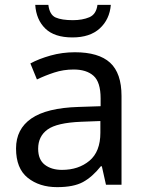

<svg xmlns="http://www.w3.org/2000/svg" viewBox="-20 -760 601 790"><path d="M288 -545Q386 -545 433 -502Q480 -459 480 -365V0H416L399 -76H395Q360 -32 321.5 -11Q283 10 215 10Q142 10 94 -28.5Q46 -67 46 -149Q46 -229 109 -272.5Q172 -316 303 -320L394 -323V-355Q394 -422 365 -448Q336 -474 283 -474Q241 -474 203 -461.5Q165 -449 132 -433L105 -499Q140 -518 188 -531.5Q236 -545 288 -545ZM314 -259Q214 -255 175.5 -227Q137 -199 137 -148Q137 -103 164.5 -82Q192 -61 235 -61Q303 -61 348 -98.5Q393 -136 393 -214V-262ZM436 -740Q431 -680 390.5 -643Q350 -606 278 -606Q204 -606 166.5 -642.5Q129 -679 125 -740H179Q184 -699 209 -688Q234 -677 280 -677Q319 -677 347.5 -689Q376 -701 381 -740Z"/></svg>

Font: Noto Sans Inscriptional Pahlavi
Style: Regular
Weight: 400
Designer: Monotype Design Team
Foundry: Monotype Imaging Inc.
Version: Version 2.003; ttfautohint (v1.8.4.7-5d5b)